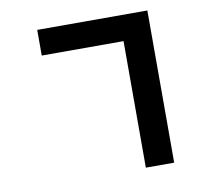

<svg xmlns="http://www.w3.org/2000/svg" viewBox="-90 -901 1179 1061"><g transform="rotate(-10 500.0 -370.0)"><path d="M185 -653H644V57H803V-797H185Z"/></g></svg>

Font: Noto Sans HK Black
Style: Regular
Weight: 900
Designer: Ryoko NISHIZUKA 西塚涼子 (kana, bopomofo & ideographs); Paul D. Hunt (Latin, Greek & Cyrillic); Sandoll Communications 산돌커뮤니
Foundry: Adobe
Version: Version 2.004;hotconv 1.0.118;makeotfexe 2.5.65603